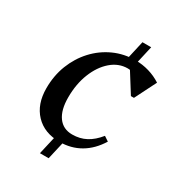

<svg xmlns="http://www.w3.org/2000/svg" viewBox="-167 -795 827 899"><g transform="rotate(30 247.0 -345.0)"><path d="M308.7 -551.6 340 -690H387.2L355.8 -551.6ZM184 0 211.1 -118.4H258.3L231.1 0ZM236.6 -91.7Q154.2 -91.7 106.1 -142.3Q58 -193 58 -279Q58 -347 80.7 -405.2Q103.5 -463.3 144.1 -507.4Q184.8 -551.5 238.9 -576.1Q293 -600.7 355.8 -600.7Q392.2 -600.7 427.8 -590.3Q463.4 -579.9 493.8 -560.1L435.7 -444.5H419.3L338.4 -573.5H415.5V-517.3Q407 -528.2 395 -535.2Q383 -542.2 369.4 -545.8Q355.9 -549.5 342.1 -549.5Q293.3 -549.5 253.7 -515.2Q214.1 -480.9 191.1 -423Q168 -365.1 168 -292.7Q168 -224.9 194.7 -188Q221.4 -151.2 270.6 -151.2Q311.9 -151.2 345 -168.8Q378.1 -186.4 407.2 -222.7L432.4 -205.9Q397.6 -149.5 348.1 -120.6Q298.5 -91.7 236.6 -91.7Z"/></g></svg>

Font: Platypi Light
Style: Italic
Weight: 300
Italic angle: -13°
Designer: David Sargent
Foundry: Bolt Cutter Type
Version: Version 1.200